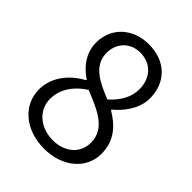

<svg xmlns="http://www.w3.org/2000/svg" viewBox="-215 -854 979 979"><g transform="rotate(45 274.5 -364.5)"><path d="M277 13C412 13 503 -70 503 -175C503 -275 443 -330 380 -367V-372C422 -406 478 -472 478 -550C478 -662 403 -742 279 -742C167 -742 82 -668 82 -558C82 -481 128 -426 182 -390V-386C115 -350 45 -281 45 -182C45 -69 143 13 277 13ZM328 -393C240 -428 157 -467 157 -558C157 -631 208 -681 278 -681C360 -681 407 -621 407 -546C407 -490 379 -438 328 -393ZM278 -49C187 -49 119 -108 119 -188C119 -261 163 -320 226 -360C331 -317 425 -280 425 -177C425 -103 366 -49 278 -49Z"/></g></svg>

Font: ChiuKong Gothic MN Normal
Style: Regular
Weight: 350
Designer: Ryoko NISHIZUKA 西塚涼子 (kana, bopomofo & ideographs); Paul D. Hunt (Latin, Greek & Cyrillic); Sandoll Communications 산돌커뮤니
Foundry: Adobe
Version: Version 1.300